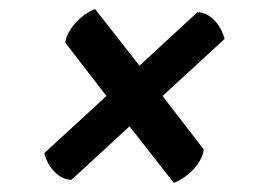

<svg xmlns="http://www.w3.org/2000/svg" viewBox="-20 -503 572 424"><path d="M364 -99 266 -224 138 -106Q118 -106 101 -123Q84 -140 78 -165L215 -291L124 -409Q127 -430 146 -451.5Q165 -473 190 -483L288 -358L416 -476Q435 -476 452 -459.5Q469 -443 476 -417L339 -291L430 -173Q427 -151 408.5 -130.5Q390 -110 364 -99Z"/></svg>

Font: Petrona Black
Style: Italic
Weight: 900
Italic angle: -9°
Designer: Ringo R. Seeber
Foundry: Ringo R. Seeber
Version: Version 2.001; ttfautohint (v1.8.3)